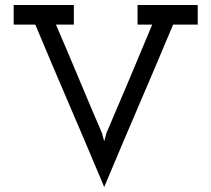

<svg xmlns="http://www.w3.org/2000/svg" viewBox="-20 -720 850 772"><path d="M676 -621H775V-700H533V-621H592Q546 -511 500.5 -402.5Q455 -294 408 -185L399 -152L390 -185Q343 -294 297.5 -403Q252 -512 205 -621H277V-700H35V-621H122Q191 -456 260.5 -294.5Q330 -133 399 32Q468 -133 537.5 -294.5Q607 -456 676 -621Z"/></svg>

Font: Josefin Slab Thin
Style: Bold
Weight: 700
Version: Version 2.000